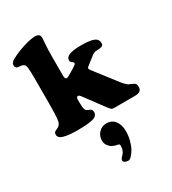

<svg xmlns="http://www.w3.org/2000/svg" viewBox="-251 -839 1207 1345"><g transform="rotate(-30 353.0 -167.0)"><path d="M101.6 -295.4V-450.7Q101.6 -514.2 98.6 -538.8Q95.7 -563.5 85 -570.3Q75.7 -577.6 56.6 -578.9Q37.6 -580.1 33.2 -582Q19 -588.9 19 -608.4Q19 -620.1 26.9 -628.9Q34.7 -637.7 51.8 -646.5Q101.6 -672.9 158.9 -690.4Q216.3 -708 250.5 -708Q290 -708 290 -673.3Q290 -666 286.6 -624Q283.2 -582 283.2 -527.3V-368.7Q283.2 -342.8 298.3 -342.8Q305.2 -342.8 328.1 -356.4L368.7 -380.9Q386.7 -392.6 391.8 -397.2Q397 -401.9 397 -407.2Q397 -412.6 392.1 -416.5Q391.1 -417.5 387.5 -419.9Q383.8 -422.4 382.3 -423.8Q373 -430.7 373 -444.3Q373 -492.2 497.1 -492.2Q570.3 -492.2 600.8 -479.2Q631.3 -466.3 631.3 -433.1Q631.3 -414.1 611.8 -409.7Q604.5 -407.2 589.4 -406.7Q574.2 -406.2 569.3 -405.8Q551.8 -404.3 527.8 -384.3L470.2 -339.4Q460.4 -330.1 460.7 -325.7Q460.9 -321.3 471.2 -307.1L605.5 -133.3Q626 -106.4 648.4 -90.3Q650.9 -88.9 679.2 -76.2Q691.9 -71.3 697.8 -63.2Q703.6 -55.2 703.6 -37.6Q703.6 3.4 649.4 3.4H542Q531.2 3.4 516.8 3.7Q502.4 3.9 495.4 3.9Q488.3 3.9 480 3.7Q471.7 3.4 466.8 2Q461.9 0.5 458.5 -2.4Q456.1 -4.4 453.4 -7.3Q450.7 -10.3 445.6 -16.6Q440.4 -22.9 436.3 -28.6Q432.1 -34.2 422.1 -47.4Q412.1 -60.5 404.3 -71.3L324.7 -178.7Q312 -196.3 302.7 -196.3Q296.9 -196.3 292.7 -190.7Q288.6 -185.1 288.6 -172.9Q288.6 -118.7 293 -99.6Q295.9 -85.4 307.6 -79.1Q311.5 -76.7 319.3 -73.7Q327.1 -70.8 330.6 -68.8Q344.7 -60.1 344.7 -42Q344.7 -9.8 304.9 0.7Q265.1 11.2 180.7 11.2Q108.9 11.2 70.6 0Q32.2 -11.2 32.2 -37.6Q32.2 -54.2 41 -59.6Q44.9 -63 55.9 -67.6Q66.9 -72.3 71.3 -75.2Q89.8 -87.4 94.7 -111.8Q101.6 -138.7 101.6 -295.4ZM344.7 351.1Q344.7 337.9 361.8 322.3Q388.2 297.4 388.2 257.8Q388.2 243.7 380.4 241.2Q377 239.7 360.4 236.8Q346.7 233.9 332 226.1Q317.4 218.3 304.4 200.7Q291.5 183.1 291.5 160.6Q291.5 122.1 316.4 95.9Q341.3 69.8 378.9 69.8Q421.9 69.8 446.3 101.6Q470.7 133.3 470.7 185.5Q470.7 223.6 460.9 260Q451.2 296.4 437.3 320.3Q423.3 344.2 408.9 358.9Q394.5 373.5 383.8 373.5Q364.3 373.5 354.5 366.7Q344.7 359.9 344.7 351.1Z"/></g></svg>

Font: Cooper* ExtraBold
Style: Regular
Weight: 800
Designer: Owen Earl
Foundry: indestructible type*
Version: Version 0.001